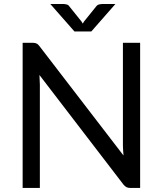

<svg xmlns="http://www.w3.org/2000/svg" viewBox="-20 -928 804 948"><path d="M671.9 -716.8Q671.9 -537.1 671.9 0Q660.2 0 623 0Q612.3 0 604.5 -3.9Q596.7 -7.8 588.9 -17.6Q451.2 -197.3 174.8 -557.6Q175.8 -544.9 175.8 -533.2Q176.8 -521.5 176.8 -510.7Q176.8 -340.8 176.8 0Q155.3 0 91.8 0Q91.8 -67.4 91.8 -268.6Q91.8 -380.9 91.8 -716.8Q103.5 -716.8 141.6 -716.8Q148.4 -716.8 152.3 -715.8Q157.2 -714.8 160.2 -712.9Q164.1 -711.9 168 -708Q170.9 -705.1 174.8 -700.2Q313.5 -520.5 589.8 -160.2Q588.9 -173.8 587.9 -185.5Q586.9 -198.2 586.9 -209Q586.9 -377.9 586.9 -716.8Q608.4 -716.8 671.9 -716.8ZM549.8 -908.2Q519.5 -874 430.7 -772.5Q410.2 -772.5 347.7 -772.5Q317.4 -806.6 228.5 -908.2Q245.1 -908.2 293.9 -908.2Q299.8 -908.2 307.6 -906.2Q316.4 -905.3 322.3 -896.5Q342.8 -871.1 382.8 -821.3Q384.8 -818.4 388.7 -811.5Q390.6 -814.5 394.5 -821.3Q410.2 -839.8 455.1 -896.5Q461.9 -905.3 470.7 -906.2Q478.5 -908.2 484.4 -908.2Q505.9 -908.2 549.8 -908.2Z"/></svg>

Font: Lato
Style: Regular
Weight: 400
Designer: Lukasz Dziedzic with Adam Twardoch and Botio Nikoltchev
Version: Version 2.015; 2015-08-06; http://www.latofonts.com/